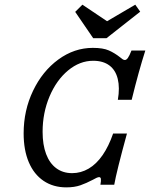

<svg xmlns="http://www.w3.org/2000/svg" viewBox="-20 -786 645 817"><path d="M80.6 -218.5Q80.6 -316.1 120.6 -399.6Q160.5 -483.1 228.2 -532.7Q296 -582.3 375 -582.3Q418.5 -582.3 443.1 -571.4Q467.7 -560.5 490.3 -542.7Q496 -537.9 501.2 -534.3Q506.5 -530.6 511.3 -530.6Q517.7 -530.6 524.2 -539.5Q530.6 -548.4 539.5 -571H598.4Q570.2 -483.1 540.3 -361.3H481.5Q490.3 -412.9 481 -450.4Q471.8 -487.9 445.2 -507.7Q418.5 -527.4 376.6 -527.4Q319.4 -527.4 269.8 -486.3Q220.2 -445.2 190.7 -375.4Q161.3 -305.6 161.3 -225Q161.3 -170.2 176.2 -130.6Q191.1 -91.1 219.4 -70.2Q247.6 -49.2 287.1 -49.2Q324.2 -49.2 357.3 -68.5Q390.3 -87.9 416.5 -125.8Q442.7 -163.7 461.3 -217.7H520.2Q475.8 -55.6 466.1 0H407.3Q410.5 -17.7 409.3 -25Q408.1 -32.3 401.6 -32.3Q397.6 -32.3 390.3 -29Q383.1 -25.8 375 -21Q347.6 -6.5 322.2 2.4Q296.8 11.3 262.1 11.3Q206.5 11.3 165.3 -16.5Q124.2 -44.4 102.4 -96Q80.6 -147.6 80.6 -218.5ZM576.6 -736.3 433.1 -623.4H376.6L300 -735.5L330.6 -766.1L460.5 -679L393.5 -671L555.6 -766.1Z"/></svg>

Font: Playfair Micro SmCond SmLight
Style: Italic
Weight: 360
Width: 4
Italic angle: -15.6°
Designer: Claus Eggers Sørensen
Foundry: Claus Eggers Sørensen
Version: Version 2.203;Glyphs 3.3 (3326)